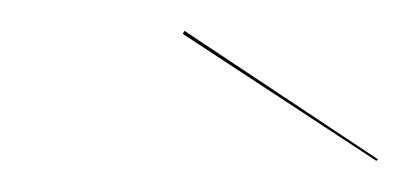

<svg xmlns="http://www.w3.org/2000/svg" viewBox="-20 -766 264 124"><path d="M99.1 -746.1 224.1 -663.1 223.1 -662.1 98.1 -744.1Z"/></svg>

Font: Fira Sans Compressed Two
Style: Italic
Weight: 100
Width: 3
Italic angle: -8°
Designer: Carrois Corporate & Edenspiekermann AG
Foundry: Carrois Corporate GbR & Edenspiekermann AG
Version: Version 4.203;PS 004.203;hotconv 1.0.88;makeotf.lib2.5.64775